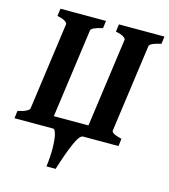

<svg xmlns="http://www.w3.org/2000/svg" viewBox="-121 -709 885 1004"><g transform="rotate(15 321.5 -207.5)"><path d="M565.4 -40.5 560.5 0H368.7Q350.1 0 325.7 55.7Q301.3 111.3 273.9 200.2H224.1Q231.4 144.5 230.7 99.1Q230 53.7 223.4 26.9Q216.8 0 206.5 0H-2.4L2.4 -40.5Q33.7 -47.4 49.1 -55.7Q64.5 -64 65.4 -70.8L130.9 -544.9Q131.8 -550.8 119.6 -559.6Q107.4 -568.4 76.2 -574.7L81.5 -615.2H328.1L322.8 -574.7Q261.7 -561.5 259.8 -544.9L193.4 -63.5H380.9L447.3 -544.9Q448.2 -550.8 436 -559.6Q423.8 -568.4 392.6 -574.7L397.9 -615.2H644.5L639.2 -574.7Q578.1 -561.5 576.2 -544.9L510.7 -70.8Q508.3 -54.2 565.4 -40.5Z"/></g></svg>

Font: Gentium Book Plus
Style: Bold Italic
Weight: 700
Italic angle: -8°
Designer: Victor Gaultney, Annie Olsen, Iska Routamaa, Becca Hirsbrunner
Foundry: SIL International
Version: Version 6.101